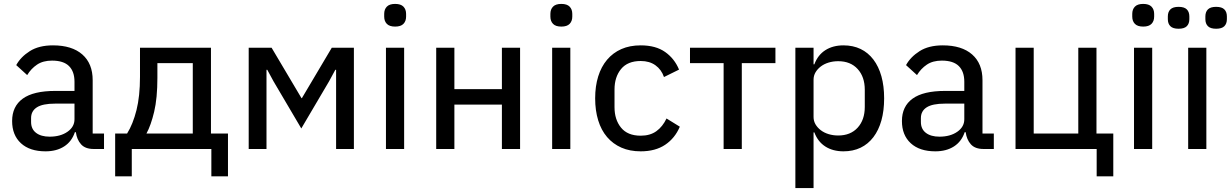

<svg xmlns="http://www.w3.org/2000/svg" viewBox="-20 -762 6295 982"><path d="M459 0Q416 0 394.5 -24Q373 -48 368 -86H363Q347 -38 308 -13Q269 12 213 12Q132 12 87 -29.5Q42 -71 42 -143Q42 -218 96.5 -257.5Q151 -297 263 -297H361V-344Q361 -396 333 -424Q305 -452 246 -452Q200 -452 169.5 -431.5Q139 -411 119 -378L63 -429Q86 -471 132.5 -500.5Q179 -530 251 -530Q348 -530 401 -483.5Q454 -437 454 -352V-79H512V0ZM234 -63Q289 -63 325 -88Q361 -113 361 -152V-232H262Q198 -232 168.5 -213Q139 -194 139 -158V-138Q139 -102 164.5 -82.5Q190 -63 234 -63Z M569 -79H630Q660 -127 678 -198.5Q696 -270 696 -369V-518H1059V-79H1146V140H1061V0H654V140H569ZM966 -79V-439H785V-364Q785 -260 768.5 -190.5Q752 -121 729 -79Z M1252 -518H1369L1522 -260H1524L1677 -518H1790V0H1699V-405H1695L1663 -346L1521 -105L1379 -346L1347 -405H1343V0H1252Z M2001 -626Q1972 -626 1958.5 -640Q1945 -654 1945 -677V-691Q1945 -714 1958.5 -728Q1972 -742 2001 -742Q2030 -742 2043.5 -728Q2057 -714 2057 -691V-677Q2057 -654 2043.5 -640Q2030 -626 2001 -626ZM1954 -518H2047V0H1954Z M2211 -518H2304V-306H2547V-518H2640V0H2547V-227H2304V0H2211Z M2851 -626Q2822 -626 2808.5 -640Q2795 -654 2795 -677V-691Q2795 -714 2808.5 -728Q2822 -742 2851 -742Q2880 -742 2893.5 -728Q2907 -714 2907 -691V-677Q2907 -654 2893.5 -640Q2880 -626 2851 -626ZM2804 -518H2897V0H2804Z M3257 12Q3201 12 3158 -7Q3115 -26 3085 -61Q3055 -96 3039.5 -146.5Q3024 -197 3024 -259Q3024 -321 3039.5 -371Q3055 -421 3085 -456.5Q3115 -492 3158 -511Q3201 -530 3257 -530Q3334 -530 3382 -496Q3430 -462 3453 -406L3376 -368Q3363 -406 3332.5 -428Q3302 -450 3257 -450Q3190 -450 3156.5 -409Q3123 -368 3123 -304V-214Q3123 -150 3156.5 -109Q3190 -68 3257 -68Q3305 -68 3337 -91Q3369 -114 3389 -156L3457 -114Q3432 -55 3382 -21.5Q3332 12 3257 12Z M3681 -439H3509V-518H3946V-439H3774V0H3681Z M4048 -518H4141V-433H4145Q4163 -481 4201.5 -505.5Q4240 -530 4294 -530Q4343 -530 4381.5 -511.5Q4420 -493 4447 -457.5Q4474 -422 4488 -372Q4502 -322 4502 -259Q4502 -196 4488 -146Q4474 -96 4447 -60.5Q4420 -25 4381.5 -6.5Q4343 12 4294 12Q4240 12 4201.5 -12.5Q4163 -37 4145 -85H4141V200H4048ZM4267 -69Q4330 -69 4366.5 -109Q4403 -149 4403 -215V-303Q4403 -369 4366.5 -409Q4330 -449 4267 -449Q4241 -449 4218 -442Q4195 -435 4178 -422Q4161 -409 4151 -392Q4141 -375 4141 -354V-164Q4141 -143 4151 -126Q4161 -109 4178 -96Q4195 -83 4218 -76Q4241 -69 4267 -69Z M5010 0Q4967 0 4945.5 -24Q4924 -48 4919 -86H4914Q4898 -38 4859 -13Q4820 12 4764 12Q4683 12 4638 -29.5Q4593 -71 4593 -143Q4593 -218 4647.5 -257.5Q4702 -297 4814 -297H4912V-344Q4912 -396 4884 -424Q4856 -452 4797 -452Q4751 -452 4720.5 -431.5Q4690 -411 4670 -378L4614 -429Q4637 -471 4683.5 -500.5Q4730 -530 4802 -530Q4899 -530 4952 -483.5Q5005 -437 5005 -352V-79H5063V0ZM4785 -63Q4840 -63 4876 -88Q4912 -113 4912 -152V-232H4813Q4749 -232 4719.5 -213Q4690 -194 4690 -158V-138Q4690 -102 4715.5 -82.5Q4741 -63 4785 -63Z M5589 0H5174V-518H5267V-79H5495V-518H5588V-79H5674V140H5589Z M5827 -626Q5798 -626 5784.5 -640Q5771 -654 5771 -677V-691Q5771 -714 5784.5 -728Q5798 -742 5827 -742Q5856 -742 5869.5 -728Q5883 -714 5883 -691V-677Q5883 -654 5869.5 -640Q5856 -626 5827 -626ZM5780 -518H5873V0H5780Z M6057 0V-518H6150V0ZM6008 -615Q5979 -615 5966 -628Q5953 -641 5953 -664V-678Q5953 -701 5966 -714Q5979 -727 6008 -727Q6037 -727 6050 -714Q6063 -701 6063 -678V-664Q6063 -641 6050 -628Q6037 -615 6008 -615ZM6200 -615Q6171 -615 6158 -628Q6145 -641 6145 -664V-678Q6145 -701 6158 -714Q6171 -727 6200 -727Q6229 -727 6242 -714Q6255 -701 6255 -678V-664Q6255 -641 6242 -628Q6229 -615 6200 -615Z"/></svg>

Font: IBM Plex Sans Text
Style: Regular
Weight: 450
Designer: Mike Abbink, Paul van der Laan, Pieter van Rosmalen
Foundry: Bold Monday
Version: Version 3.005